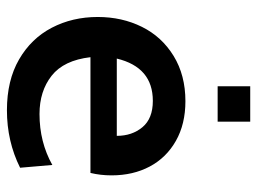

<svg xmlns="http://www.w3.org/2000/svg" viewBox="-114 -618 742 554"><g transform="rotate(90 257.0 -341.0)"><path d="M29 -252Q29 -322 57.5 -379.5Q86 -437 141.5 -471Q197 -505 272 -505Q338 -505 386.5 -477.5Q435 -450 460.5 -402Q486 -354 486 -292Q486 -260 479 -231H145Q154 -154 198.5 -119Q243 -84 309 -84Q390 -84 456 -121L464 -28Q388 10 298 10Q212 10 151.5 -25Q91 -60 60 -119.5Q29 -179 29 -252ZM372 -307Q372 -351 347 -381Q322 -411 271 -411Q174 -411 149 -307ZM229 -692H331V-598H229Z"/></g></svg>

Font: Cabin SemiBold
Style: Regular
Weight: 600
Designer: Pablo Impallari
Foundry: Pablo Impallari. http://www.impallari.com Igino Marini. http://www.ikern.com
Version: Version 2.001